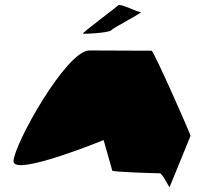

<svg xmlns="http://www.w3.org/2000/svg" viewBox="-20 -768 811 780"><path d="M35 -113C35 -49 401 -199 401 -199L436 -75C437 -69 616 -64 629 -64C640 -64 669 -2 669 -8L754 -216C754 -224 604 -562 596 -562C596 -562 437 -563 343 -563C249 -563 35 -178 35 -113ZM317 -632C316 -628 425 -635 432 -645C439 -655 565 -719 551 -719C537 -719 467 -756 460 -746C452 -738 318 -638 317 -632Z"/></svg>

Font: Ampere
Style: SCSuExt
Weight: 400
Version: Version 1